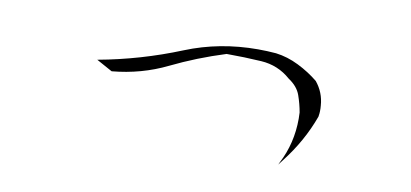

<svg xmlns="http://www.w3.org/2000/svg" viewBox="-41 -658 1082 506"><g transform="rotate(10 500.0 -405.0)"><path d="M752.9 -388.7Q752.9 -322.8 723.6 -266.6Q722.2 -263.7 720.7 -260.3Q726.1 -267.6 731.4 -274.4Q778.3 -334.5 803.2 -403.3Q804.7 -413.1 804.7 -418Q804.7 -422.9 804.7 -425.5Q804.7 -428.2 804.2 -433.1Q801.8 -467.8 779.8 -494.6Q755.4 -514.6 725.3 -529.5Q695.3 -544.4 664.1 -548.3Q639.6 -550.3 615.7 -550.3Q513.2 -550.3 422.9 -513.7Q315.9 -470.2 203.1 -449.7L245.6 -426.3Q324.2 -433.6 392.1 -466.8Q460 -500 536.1 -523.9H537.1Q584 -523.9 629.4 -521Q674.8 -518.1 708.5 -488.3Q732.9 -472.2 740.7 -450Q748.5 -427.7 752.4 -405.3Q752.9 -396.5 752.9 -388.7Z"/></g></svg>

Font: Bakudai
Style: ExtraLight
Weight: 200
Version: Version 1.48